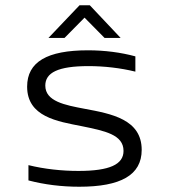

<svg xmlns="http://www.w3.org/2000/svg" viewBox="-20 -700 640 729"><path d="M290 -221C378 -203 449 -189 449 -127C449 -76 397 -51 278 -51C215 -51 149 -58 88 -73V-15C149 1 214 9 281 9C438 9 518 -35 518 -131C518 -247 403 -268 301 -287C227 -301 152 -315 152 -375C152 -424 200 -449 316 -449C375 -449 437 -442 494 -428V-486C439 -501 377 -509 314 -509C159 -509 83 -465 83 -371C83 -256 199 -239 290 -221ZM164 -556H225L301 -633L377 -556H438L321 -680H282Z"/></svg>

Font: LT Wave Mono Light
Style: Regular
Weight: 300
Designer: Daniel Lyons
Version: Version 2.5 (Glyphs App)